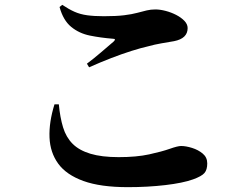

<svg xmlns="http://www.w3.org/2000/svg" viewBox="-20 -748 1040 793"><path d="M508 25Q395 25 324.5 -0.5Q254 -26 220.5 -72Q187 -118 184.5 -180.5Q182 -243 205 -317H223Q228 -263 240.5 -222Q253 -181 280 -154Q307 -127 353.5 -113Q400 -99 470 -99Q544 -99 596.5 -110.5Q649 -122 681.5 -133.5Q714 -145 728 -145Q748 -145 773.5 -137Q799 -129 817.5 -113.5Q836 -98 836 -73Q836 -47 824.5 -33.5Q813 -20 777 -7Q735 8 662.5 16.5Q590 25 508 25ZM339 -485Q366 -505 397.5 -532Q429 -559 450 -577Q461 -588 446 -588Q396 -592 351.5 -601Q307 -610 274 -637Q241 -664 226 -719L237 -728Q264 -710 287.5 -699.5Q311 -689 340 -685Q369 -681 409 -681Q460 -681 492.5 -685Q525 -689 547 -695Q569 -701 586 -705Q603 -709 622 -709Q641 -709 664 -703Q687 -697 707.5 -686.5Q728 -676 741.5 -662Q755 -648 755 -632Q755 -589 699 -578Q675 -574 646.5 -569Q618 -564 593 -557Q562 -550 522.5 -537.5Q483 -525 439 -508Q395 -491 348 -470Z"/></svg>

Font: Noto Serif JP ExtraBold
Style: Regular
Weight: 800
Designer: Ryoko NISHIZUKA 西塚涼子 (kana & ideographs); Frank Grießhammer (Latin, Greek & Cyrillic); Wenlong ZHANG 张文龙 (bopomofo); San
Foundry: Adobe
Version: Version 2.003-H1;hotconv 1.1.1;makeotfexe 2.6.0